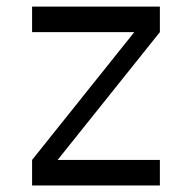

<svg xmlns="http://www.w3.org/2000/svg" viewBox="-20 -567 587 587"><path d="M78.1 0V-78.1L390.6 -468.8H78.1V-546.9H468.8V-468.8L156.2 -78.1H468.8V0Z"/></svg>

Font: Luculent
Style: Regular
Weight: 400
Monospace: yes
Designer: Andrew Kensler
Version: Version 1.0.0-845fa02f9341